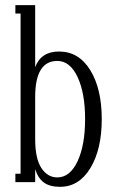

<svg xmlns="http://www.w3.org/2000/svg" viewBox="-20 -700 438 738"><path d="M210.9 18.1Q171.9 18.1 149.2 2Q126.5 -14.2 115.2 -49.8V0H39.1V-32.2H59.1V-647.9H39.1V-680.2H115.2V-441.9Q137.7 -502 207 -502Q282.7 -502 326.9 -430.4Q371.1 -358.9 371.1 -242.2Q371.1 -126 327.4 -54Q283.7 18.1 210.9 18.1ZM200.2 -18.1Q249 -18.1 278.1 -80.1Q307.1 -142.1 307.1 -242.2Q307.1 -342.3 278.1 -404.1Q249 -465.8 200.2 -465.8Q115.2 -465.8 115.2 -327.1V-165Q115.2 -90.8 138.9 -54.4Q162.6 -18.1 200.2 -18.1Z"/></svg>

Font: Margherita Light
Style: Regular
Weight: 300
Designer: James Puckett
Foundry: Dunwich Type Founders
Version: Version 1.008;hotconv 1.0.109;makeotfexe 2.5.65596